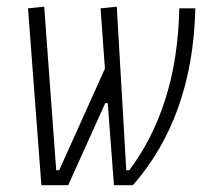

<svg xmlns="http://www.w3.org/2000/svg" viewBox="-20 -542 626 562"><path d="M313.5 0 295.4 -240.2H288.1L179.7 0H101.1L62 -517.6L109.4 -522.5L144.5 -43.9H153.3L287.1 -340.8L274.4 -517.6L321.8 -522.5L349.6 -43.9H358.4Q425.8 -132.8 463.6 -250.5Q501.5 -368.2 504.9 -517.6H551.8Q544.4 -200.2 369.1 0Z"/></svg>

Font: Cascadia Mono ExtraLight
Style: Italic
Weight: 200
Italic angle: -10°
Monospace: yes
Designer: Aaron Bell
Foundry: Saja Typeworks
Version: Version 2404.023; ttfautohint (v1.8.4)